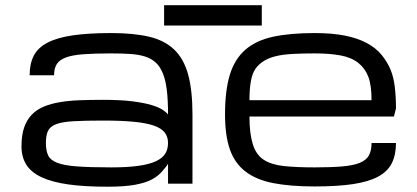

<svg xmlns="http://www.w3.org/2000/svg" viewBox="-20 -705 1602 737"><path d="M609.9 -606.9H984.9V-685.1H609.9ZM625 -77.1Q623.5 -71.3 603 -47.9Q588.4 -30.3 564 -16.8Q539.6 -3.4 498.8 4.2Q458 11.7 391.6 11.7Q303.2 11.7 240.7 2.7Q178.2 -6.3 138.7 -25.1Q99.1 -43.9 80.8 -73.2Q62.5 -102.5 62.5 -143.1Q62.5 -185.5 72.5 -215.1Q82.5 -244.6 101.8 -264.6Q121.1 -284.7 148.4 -295.9Q175.8 -307.1 210.7 -313Q245.6 -318.8 287.1 -320.3Q328.6 -321.8 375.5 -321.8Q442.4 -321.8 487.3 -316.2Q532.2 -310.5 560.8 -302Q589.4 -293.5 604 -283.7Q618.7 -273.9 625 -265.6Q625 -320.3 620.4 -358.9Q615.7 -397.5 605.2 -423.3Q594.7 -449.2 578.1 -464.6Q561.5 -480 537.4 -487.8Q513.2 -495.6 481 -497.8Q448.7 -500 407.2 -500Q342.8 -500 300.3 -496.8Q257.8 -493.7 232.9 -484.4Q208 -475.1 197.8 -458.7Q187.5 -442.4 187.5 -416H93.8Q93.8 -460.4 109.6 -491.2Q125.5 -522 162.4 -541.3Q199.2 -560.5 259.3 -569.3Q319.3 -578.1 407.2 -578.1Q493.2 -578.1 552.7 -564Q612.3 -549.8 649.2 -514.2Q686 -478.5 702.4 -418.2Q718.8 -357.9 718.8 -265.6V0H625ZM407.2 -62.5Q469.2 -62.5 511 -68.4Q552.7 -74.2 578.1 -85.9Q603.5 -97.7 614.3 -115.2Q625 -132.8 625 -156.2Q625 -179.7 612.5 -196Q600.1 -212.4 571 -222.7Q542 -232.9 494.1 -237.5Q446.3 -242.2 376 -242.2Q305.7 -242.2 262.5 -239.7Q219.2 -237.3 195.8 -228.5Q172.4 -219.7 164.3 -202.6Q156.2 -185.5 156.2 -156.2Q156.2 -127 164.8 -108.6Q173.3 -90.3 199.7 -80.1Q226.1 -69.8 275.6 -66.2Q325.2 -62.5 407.2 -62.5ZM1187.5 10.7Q1093.8 10.7 1028.3 -2.2Q962.9 -15.1 921.9 -46.9Q880.9 -78.6 862.3 -131.8Q843.8 -185.1 843.8 -265.6Q843.8 -357.9 862.3 -418.2Q880.9 -478.5 921.9 -514.2Q962.9 -549.8 1028.3 -564Q1093.8 -578.1 1187.5 -578.1Q1254.4 -578.1 1303.5 -568.4Q1352.5 -558.6 1387.5 -540Q1422.4 -521.5 1444.1 -495.1Q1465.8 -468.8 1478.3 -439.7Q1490.7 -410.6 1495.4 -371.6Q1500 -332.5 1500 -289.1L1492.2 -257.8H937.5Q937.5 -193.4 950.2 -152.1Q962.9 -110.8 992.2 -91.8Q1021.5 -72.8 1069.3 -67.6Q1117.2 -62.5 1187.5 -62.5Q1252 -62.5 1294.2 -66.2Q1336.4 -69.8 1361.3 -80.1Q1386.2 -90.3 1396.2 -108.6Q1406.2 -127 1406.2 -156.2H1500Q1500 -110.8 1484.1 -78.9Q1468.3 -46.9 1431.6 -27.1Q1395 -7.3 1335.2 1.7Q1275.4 10.7 1187.5 10.7ZM1187.5 -500Q1140.6 -500 1103.8 -498Q1066.9 -496.1 1039.3 -489.5Q1011.7 -482.9 992.2 -470.5Q972.7 -458 960.7 -441.2Q948.7 -424.3 943.1 -393.8Q937.5 -363.3 937.5 -320.3H1406.2Q1406.2 -377.4 1394 -409.9Q1381.8 -442.4 1355.5 -463.4Q1329.1 -484.4 1287.6 -492.2Q1246.1 -500 1187.5 -500Z"/></svg>

Font: Michroma
Style: Regular
Weight: 400
Version: Version 1.000